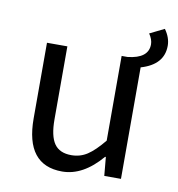

<svg xmlns="http://www.w3.org/2000/svg" viewBox="-74 -690 714 770"><g transform="rotate(10 283.0 -305.5)"><path d="M80 -178V-486H163V-189Q163 -121 184.5 -90Q206 -59 254 -59Q290 -59 319 -78Q348 -97 384 -141V-486H408Q492 -495 492 -552Q492 -572 477 -594L536 -623Q559 -591 559 -558Q559 -481 467 -454V0H399L392 -76H389Q314 12 229 12Q80 12 80 -178Z"/></g></svg>

Font: RibengUni
Style: Regular
Weight: 400
Designer: (1) Dr. Andrew Glass (Program Manager at Microsoft Corporation)
(2) Bivuti Chakma (Suz Moriz)
(3) Paul D. Hunt (Adobe Co
Foundry: Bivuti Chakma and Jyoti Chakma
Version: Version 1.2020